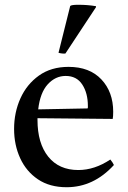

<svg xmlns="http://www.w3.org/2000/svg" viewBox="-20 -772 537 804"><path d="M259 12Q188 12 139 -21Q90 -54 64.5 -109.5Q39 -165 39 -232Q39 -301 65.5 -360Q92 -419 143 -455.5Q194 -492 267 -492Q355 -492 404.5 -439.5Q454 -387 454 -304Q454 -294 453.5 -286.5Q453 -279 452 -274L137 -277Q137 -273 137 -270Q137 -172 182 -116Q227 -60 308 -60Q376 -60 442 -104Q452 -92 457 -81Q372 12 259 12ZM140 -314 347 -318Q348 -320 348 -323.5Q348 -327 348 -328Q348 -382 324.5 -418Q301 -454 255 -454Q212 -454 180 -419Q148 -384 140 -314ZM382 -746V-742L254 -548Q249 -547 240 -548Q231 -549 225 -551L274 -747Q279 -752 308 -752Q348 -752 382 -746Z"/></svg>

Font: Tiro Gurmukhi
Style: Regular
Weight: 400
Designer: Gurmukhi: John Hudson & Fiona Ross. Latin: John Hudson.
Foundry: Tiro Typeworks Ltd.
Version: Version 1.52